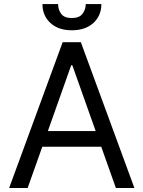

<svg xmlns="http://www.w3.org/2000/svg" viewBox="-20 -938 716 958"><path d="M117.9 0H25.6L292.6 -727.3H383.5L650.6 0H558.2L485.1 -206H191.1ZM218.8 -284.1H457.4L340.9 -612.2H335.2ZM407.7 -917.6H485.8Q485.8 -860.1 446 -823.5Q406.2 -786.9 338.1 -786.9Q271 -786.9 231.4 -823.5Q191.8 -860.1 191.8 -917.6H269.9Q269.9 -889.9 285.3 -869Q300.8 -848 338.1 -848Q375.4 -848 391.5 -869Q407.7 -889.9 407.7 -917.6Z"/></svg>

Font: Inter UI
Style: Regular
Weight: 400
Designer: Rasmus Andersson
Foundry: rsms
Version: 3.2;8d6f07862